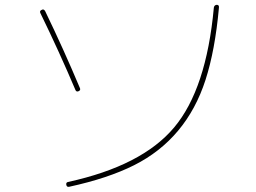

<svg xmlns="http://www.w3.org/2000/svg" viewBox="-20 -750 1040 779"><path d="M255.9 -11.7Q555.7 -77.1 686.5 -232.9Q817.4 -388.7 847.7 -719.7Q849.6 -729.5 859.4 -730.5Q870.1 -730.5 868.2 -717.8Q852.5 -545.9 814 -426.3Q775.4 -306.6 702.6 -219.7Q629.9 -132.8 523.9 -79.6Q418 -26.4 260.7 7.8Q251 9.8 249 0Q247.1 -9.8 255.9 -11.7ZM286.1 -384.8Q221.7 -537.1 143.6 -697.3Q139.6 -706.1 149.4 -710Q157.2 -714.8 163.1 -705.1Q237.3 -551.8 304.7 -391.6Q307.6 -383.8 298.8 -379.9Q290 -376 286.1 -384.8Z"/></svg>

Font: Rounded-X Mgen+ 1m thin
Style: Regular
Weight: 100
Designer: [Source Han Sans]
Ryoko NISHIZUKA  (kana & ideographs); Paul D. Hunt (Latin, Greek & Cyrillic); Wenlong ZHANG  (bopomofo
Version: Version 1.059.20150602